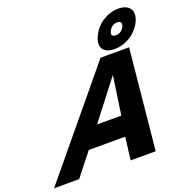

<svg xmlns="http://www.w3.org/2000/svg" viewBox="-167 -1138 1244 1289"><g transform="rotate(-20 455.0 -493.0)"><path d="M726 0 797 -717H593L0 0H179L307 -162H567L547 0ZM418 -304 631 -580 591 -304ZM626 -862C590 -786 624 -739 704 -739C783 -739 863 -789 897 -864C931 -937 893 -986 818 -986C739 -986 660 -937 626 -862ZM719 -862C731 -887 753 -902 778 -902C803 -902 813 -887 801 -862C789 -837 767 -823 742 -823C715 -823 707 -836 719 -862Z"/></g></svg>

Font: Passageway
Style: BdSuIt
Weight: 700
Foundry: Ascender Corporation
Version: Version 1.11